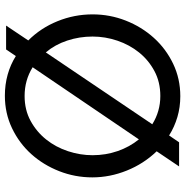

<svg xmlns="http://www.w3.org/2000/svg" viewBox="-6 -749 760 788"><g transform="rotate(90 374.0 -355.0)"><path d="M663 -710 601 -618Q652 -565 680 -495.5Q708 -426 708 -354Q708 -283 682.5 -218Q657 -153 612.5 -103.5Q568 -54 506.5 -24.5Q445 5 373 5Q327 5 286 -6.5Q245 -18 210 -40L183 0H85L146 -91Q95 -142 67 -211Q39 -280 39 -355Q39 -426 64.5 -491Q90 -556 135 -606Q180 -656 241.5 -685.5Q303 -715 375 -715Q420 -715 460.5 -703Q501 -691 536 -669L564 -710ZM617 -355Q617 -409 600 -458Q583 -507 552 -545L256 -109Q309 -76 374 -76Q431 -76 476 -100.5Q521 -125 552.5 -164.5Q584 -204 600.5 -254Q617 -304 617 -355ZM130 -355Q130 -301 146.5 -251Q163 -201 195 -163L490 -600Q437 -633 374 -633Q317 -633 272 -609Q227 -585 195.5 -546Q164 -507 147 -457Q130 -407 130 -355Z"/></g></svg>

Font: Raleway Medium Alt1
Style: Regular
Weight: 500
Designer: Matt McInerney, Pablo Impallari, Rodrigo Fuenzalida
Foundry: Matt McInerney, Pablo Impallari, Rodrigo Fuenzalida
Version: Version 3.000g; ttfautohint (v1.5) -l 8 -r 28 -G 28 -x 14 -D